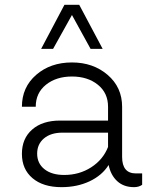

<svg xmlns="http://www.w3.org/2000/svg" viewBox="-20 -770 626 800"><path d="M279.8 -707.5 201.2 -566.4H151.4L248.5 -750H310.1L407.7 -566.4H357.4ZM546.4 -47.4H572.3V0Q558.6 9.8 538.6 9.8Q495.6 9.8 468.5 -15.1Q441.4 -40 432.6 -82.5Q405.3 -39.1 353.3 -14.6Q301.3 9.8 236.3 9.8Q159.7 9.8 115.5 -27.6Q71.3 -64.9 71.3 -128.9Q71.3 -192.9 114 -230.2Q156.7 -267.6 230 -267.6H430.2V-325.2Q430.2 -382.8 387.7 -417Q345.2 -451.2 279.8 -451.2Q214.4 -451.2 171.6 -417Q128.9 -382.8 128.9 -325.2H71.3Q71.3 -406.7 130.9 -458.3Q190.4 -509.8 279.8 -509.8Q368.2 -509.8 428.5 -458Q488.8 -406.2 488.8 -325.2V-116.2Q488.8 -47.4 546.4 -47.4ZM247.6 -41Q310.5 -41 360.1 -73Q409.7 -105 430.2 -157.7V-217.3H240.2Q191.9 -217.3 163.3 -193.4Q134.8 -169.4 134.8 -129.9Q134.8 -89.4 165 -65.2Q195.3 -41 247.6 -41Z"/></svg>

Font: Now Alt Light
Style: Regular
Weight: 300
Designer: Alfredo Marco Pradil
Foundry: Alfredo Marco Pradil
Version: Version 1.002;PS 001.002;hotconv 1.0.88;makeotf.lib2.5.64775